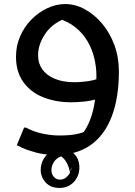

<svg xmlns="http://www.w3.org/2000/svg" viewBox="-20 -505 666 948"><path d="M257 260Q201 260 157 248Q113 236 88 224Q63 212 63 212L99 125H108Q147 146 191 155Q235 164 273 164Q321 164 353 158Q385 152 415 139L377 169Q407 133 424.5 88Q442 43 449 -11.5Q456 -66 456 -131Q456 -174 445.5 -218Q435 -262 412 -301.5Q389 -341 352 -370.5Q315 -400 262 -415L326 -424Q244 -396 206 -342Q168 -288 168 -232Q168 -192 189 -162.5Q210 -133 250.5 -116Q291 -99 348 -99Q373 -99 406 -103Q439 -107 469 -118L464 -18Q431 -7 395 -3.5Q359 0 331 0Q256 0 194 -24.5Q132 -49 95.5 -99.5Q59 -150 59 -225Q59 -279 79.5 -326Q100 -373 135 -408.5Q170 -444 213.5 -464.5Q257 -485 302 -485Q352 -485 399.5 -459Q447 -433 485 -387.5Q523 -342 545 -282Q567 -222 567 -152Q567 -22 531.5 70.5Q496 163 427 211.5Q358 260 257 260ZM285 228Q318 228 345 253.5Q372 279 372 324Q372 350 359.5 373Q347 396 325 409.5Q303 423 274 423Q230 423 205.5 396Q181 369 181 334Q181 306 194.5 281.5Q208 257 232 242.5Q256 228 285 228ZM314 263Q287 262 269 273Q251 284 242.5 301Q234 318 234 334Q234 355 246 368.5Q258 382 276 382Q293 382 306 371.5Q319 361 326.5 346.5Q334 332 331 321L324 379Q328 360 324.5 341Q321 322 312.5 304.5Q304 287 291.5 275Q279 263 263 257Z"/></svg>

Font: Kufam Medium
Style: Italic
Weight: 500
Italic angle: -11°
Designer: Artur Schmal
Foundry: Original Type
Version: Version 1.301; ttfautohint (v1.8.3)